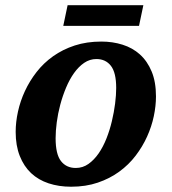

<svg xmlns="http://www.w3.org/2000/svg" viewBox="-20 -705 658 735"><path d="M40 -200.2Q40 -237.8 48.8 -277.8Q57.6 -317.9 75.4 -356.4Q93.3 -395 120.1 -429.4Q147 -463.9 183.3 -489.7Q219.7 -515.6 265.9 -530.8Q312 -545.9 368.2 -545.9Q411.1 -545.9 449.2 -533.9Q487.3 -522 515.6 -496.6Q543.9 -471.2 560.5 -431.4Q577.1 -391.6 577.1 -335.9Q577.1 -299.8 568.8 -260.3Q560.5 -220.7 543.2 -182.4Q525.9 -144 499.3 -109.1Q472.7 -74.2 436.5 -47.9Q400.4 -21.5 354.5 -5.9Q308.6 9.8 252 9.8Q205.1 9.8 166 -3.2Q127 -16.1 99.1 -42.2Q71.3 -68.4 55.7 -107.9Q40 -147.5 40 -200.2ZM270 -62Q296.9 -62 318.6 -77.4Q340.3 -92.8 357.7 -117.9Q375 -143.1 387.7 -175.3Q400.4 -207.5 408.4 -241.7Q416.5 -275.9 420.7 -308.8Q424.8 -341.8 424.8 -368.2Q424.8 -427.2 404.5 -453.1Q384.3 -479 349.1 -479Q323.7 -479 302.2 -464.4Q280.8 -449.7 263.4 -425.3Q246.1 -400.9 232.9 -369.4Q219.7 -337.9 210.7 -304.2Q201.7 -270.5 197.3 -237.1Q192.9 -203.6 192.9 -175.8Q192.9 -114.7 213.4 -88.4Q233.9 -62 270 -62ZM512.2 -606H222.2L238.8 -685.1H528.8Z"/></svg>

Font: Droid Serif
Style: Bold Italic
Weight: 700
Italic angle: -12°
Designer: Monotype Design team
Foundry: Monotype Imaging Inc.
Version: Version 1.03